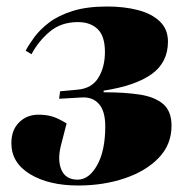

<svg xmlns="http://www.w3.org/2000/svg" viewBox="-20 -557 571 591"><path d="M221 14Q130 14 72.5 -21Q15 -56 15 -116Q15 -157 39 -180.5Q63 -204 98 -204Q123 -204 142 -198Q161 -192 185 -177L168 -111Q156 -65 169 -34.5Q182 -4 219 -4Q254 -4 279 -48.5Q304 -93 304 -168Q304 -215 284.5 -237Q265 -259 232 -257L162 -253L165 -276L219 -281Q263 -285 283 -318Q303 -351 303 -397Q303 -446 280.5 -467.5Q258 -489 220 -489Q168 -489 133 -459.5Q98 -430 77 -390L59 -401Q69 -420 86 -443Q103 -466 131 -487.5Q159 -509 203 -523Q247 -537 310 -537Q362 -537 404.5 -526Q447 -515 472 -491Q497 -467 497 -429Q497 -365 447 -329Q397 -293 299 -278V-273Q363 -273 409.5 -266Q456 -259 482 -237Q508 -215 508 -170Q508 -112 468.5 -71Q429 -30 363.5 -8Q298 14 221 14Z"/></svg>

Font: Literata 72pt Black
Style: Italic
Weight: 900
Italic angle: -2°
Designer: Latin by Veronika Burian and Jose Scaglione. Greek by Irene Vlachou. Cyrillic by Vera Evstafieva
Foundry: TypeTogether
Version: Version 3.002